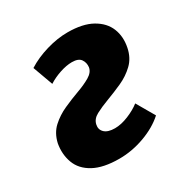

<svg xmlns="http://www.w3.org/2000/svg" viewBox="-114 -531 616 638"><g transform="rotate(-30 194.0 -212.0)"><path d="M167 13Q106 13 69.5 -7Q33 -27 20.5 -61Q8 -95 15 -134Q23 -169 46 -190Q69 -211 99 -224.5Q129 -238 158 -248.5Q187 -259 207.5 -271Q228 -283 231 -301Q233 -318 224 -331Q215 -344 190 -344Q169 -344 143.5 -335.5Q118 -327 98 -314L70 -391Q103 -412 145.5 -424.5Q188 -437 227 -437Q285 -437 320.5 -417Q356 -397 369 -364.5Q382 -332 374 -293Q367 -258 344 -236Q321 -214 291 -200.5Q261 -187 231.5 -176Q202 -165 181.5 -154Q161 -143 157 -124Q153 -106 165.5 -94Q178 -82 205 -82Q229 -82 257 -93.5Q285 -105 304 -120L344 -51Q312 -22 264 -4.5Q216 13 167 13Z"/></g></svg>

Font: Ysabeau ExtraBold
Style: Italic
Weight: 800
Italic angle: -12°
Designer: Christian Thalmann (Catharsis Fonts)
Version: Version 2.002